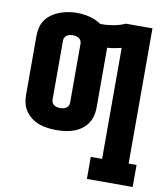

<svg xmlns="http://www.w3.org/2000/svg" viewBox="-83 -610 767 884"><g transform="rotate(10 300.0 -167.5)"><path d="M383 205V102H436V-417Q420 -413 403.5 -410Q387 -407 370 -406Q370 -406 370 -405.5Q370 -405 370 -404V-126Q370 -106 365 -86.5Q360 -67 348.5 -50.5Q337 -34 320 -22Q303 -10 284 -3.5Q265 3 245 5.5Q225 8 205 8Q185 8 165 5.5Q145 3 126 -3.5Q107 -10 90.5 -22Q74 -34 62 -50.5Q50 -67 45 -86.5Q40 -106 40 -126V-404Q40 -424 45 -444Q50 -464 62 -480Q74 -496 90.5 -507.5Q107 -519 126 -526Q145 -533 165 -536.5Q185 -540 205 -540Q236 -540 266 -532.5Q296 -525 320 -508Q350 -508 379.5 -513Q409 -518 436 -530H560V102H597V205ZM205 -95Q212 -95 219.5 -96.5Q227 -98 233 -102Q239 -106 242.5 -112.5Q246 -119 246 -126V-404Q246 -411 242.5 -417.5Q239 -424 233 -428Q227 -432 219.5 -433.5Q212 -435 205 -435Q198 -435 190.5 -433.5Q183 -432 177 -428Q171 -424 167.5 -417.5Q164 -411 164 -404V-126Q164 -119 167.5 -112.5Q171 -106 177 -102Q183 -98 190.5 -96.5Q198 -95 205 -95Z"/></g></svg>

Font: Iosevka Curly Slab XBdEx
Style: Regular
Weight: 800
Width: 7
Monospace: yes
Designer: Belleve Invis
Foundry: Belleve Invis
Version: Version 11.0.0; ttfautohint (v1.8.3)